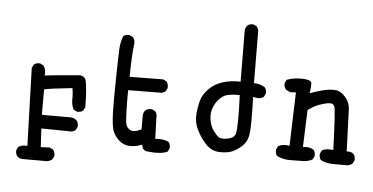

<svg xmlns="http://www.w3.org/2000/svg" viewBox="-56 -849 2112 1087"><g transform="rotate(5 1000.0 -305.5)"><path d="M103.5 130.9Q87.9 128.9 76.2 119.1Q64.5 105.5 66.4 84L76.2 64.5Q97.7 50.8 127 54.7L113.3 -387.7L123 -407.2Q136.7 -418.9 158.2 -417L177.7 -407.2Q195.3 -383.8 189.5 -350.6Q224.6 -356.4 389.6 -370.1Q417 -366.2 422.9 -344.7Q428.7 -323.2 431.6 -280.3Q434.6 -237.3 434.6 -192.4L424.8 -172.9Q411.1 -161.1 389.6 -163.1L370.1 -172.9Q356.4 -200.2 357.4 -232.4Q358.4 -264.6 352.5 -293.9Q222.7 -280.3 193.4 -272.5V-127.9H354.5Q376 -127.9 391.6 -114.3Q403.3 -99.6 401.4 -78.1L391.6 -58.6Q374 -44.9 350.6 -48.8L197.3 -50.8L203.1 54.7L253.9 52.7L273.4 62.5Q286.1 78.1 284.2 99.6L273.4 119.1Q259.8 128.9 244.1 130.9Z M812.5 27.3Q776.4 26.4 774.4 -9.8Q739.3 5.9 701.7 3.9Q664.1 2 635.7 -26.9Q607.4 -55.7 600.6 -93.8Q593.8 -131.8 592.8 -195.3Q591.8 -258.8 593.8 -376Q595.7 -493.2 597.7 -534.7Q599.6 -576.2 613.3 -611.3Q627 -623 648.4 -621.1L668 -611.3Q681.6 -595.7 679.7 -574.2Q673.8 -529.3 671.9 -481.9Q669.9 -434.6 669.9 -385.7L860.4 -387.7L879.9 -377.9Q891.6 -362.3 889.6 -340.8L879.9 -321.3L860.4 -311.5L668 -309.6Q667 -253.9 668.5 -202.6Q669.9 -151.4 672.9 -126Q675.8 -100.6 696.8 -86.9Q717.8 -73.2 762.7 -94.7V-176.8Q764.6 -192.4 774.4 -204.1Q790 -215.8 811.5 -213.9L831.1 -204.1Q842.8 -190.4 840.8 -168.9L844.7 -47.9Q887.7 -53.7 920.9 -38.1Q932.6 -23.4 930.7 -2L920.9 17.6Q883.8 35.2 812.5 27.3Z M1209 -5.9Q1168 -7.8 1135.7 -41.5Q1103.5 -75.2 1082 -119.1Q1060.5 -163.1 1064.5 -208Q1068.4 -252.9 1078.1 -287.1Q1087.9 -321.3 1119.1 -353.5Q1150.4 -385.7 1197.3 -400.4Q1244.1 -415 1297.9 -413.1L1295.9 -705.1Q1297.9 -720.7 1307.6 -732.4Q1321.3 -744.1 1342.8 -742.2L1362.3 -732.4L1372.1 -712.9L1374 -411.1Q1409.2 -411.1 1436.5 -393.6Q1448.2 -379.9 1446.3 -358.4L1436.5 -338.9Q1420.9 -327.1 1399.4 -329.1L1376 -333Q1381.8 -164.1 1374 -118.7Q1366.2 -73.2 1332 -45.4Q1297.9 -17.6 1269 -10.7Q1240.2 -3.9 1209 -5.9ZM1296.9 -117.2Q1307.6 -158.2 1299.8 -336.9Q1230.5 -338.9 1202.6 -318.8Q1174.8 -298.8 1157.7 -263.2Q1140.6 -227.5 1146.5 -188Q1152.3 -148.4 1169.9 -124Q1187.5 -99.6 1201.2 -89.4Q1214.8 -79.1 1252 -85.4Q1289.1 -91.8 1296.9 -117.2Z M1862.3 5.9Q1823.2 5.9 1790 -9.8Q1778.3 -23.4 1780.3 -45.9L1790 -65.4Q1811.5 -79.1 1854.5 -73.2Q1846.7 -295.9 1839.4 -316.9Q1832 -337.9 1809.1 -335.4Q1786.1 -333 1755.4 -322.3Q1724.6 -311.5 1689.5 -286.1L1681.6 -75.2Q1716.8 -81.1 1742.2 -65.4Q1753.9 -51.8 1752 -29.3L1742.2 -9.8Q1716.8 3.9 1685.5 3.9Q1654.3 3.9 1616.2 4.9Q1578.1 5.9 1541 -11.7Q1529.3 -25.4 1531.2 -47.9L1541 -67.4Q1566.4 -83 1605.5 -75.2L1615.2 -379.9L1584 -377.9L1558.6 -389.6Q1544.9 -405.3 1546.9 -426.8L1556.6 -446.3Q1599.6 -461.9 1647.5 -460Q1695.3 -458 1697.3 -440.4Q1699.2 -422.9 1693.4 -381.8Q1734.4 -397.5 1772 -406.2Q1809.6 -415 1838.9 -412.1Q1868.2 -409.2 1894.5 -378.9Q1920.9 -348.6 1921.9 -310.5Q1922.9 -272.5 1930.7 -71.3Q1954.1 -75.2 1969.7 -61.5Q1981.4 -47.9 1979.5 -25.4L1969.7 -5.9Q1956.1 3.9 1940.4 5.9Z"/></g></svg>

Font: NaikaiFont
Style: Regular
Weight: 400
Version: Version 1.67